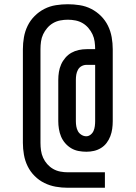

<svg xmlns="http://www.w3.org/2000/svg" viewBox="-20 -793 640 906"><path d="M300 93Q271 93 243 88Q215 83 189.5 70.5Q164 58 143.5 37.5Q123 17 110.5 -8.5Q98 -34 93 -62.5Q88 -91 88 -119V-561Q88 -589 93 -617.5Q98 -646 110.5 -671.5Q123 -697 143.5 -717.5Q164 -738 189.5 -751Q215 -764 243.5 -768.5Q272 -773 300 -773Q328 -773 356.5 -768.5Q385 -764 410.5 -751Q436 -738 456.5 -717.5Q477 -697 489.5 -671.5Q502 -646 507 -617.5Q512 -589 512 -561V-221Q512 -203 509.5 -185Q507 -167 500.5 -150Q494 -133 483 -118.5Q472 -104 456.5 -94.5Q441 -85 423.5 -81Q406 -77 388 -77Q369 -77 350.5 -80.5Q332 -84 316 -93.5Q300 -103 287.5 -117.5Q275 -132 268 -149Q261 -166 258 -184.5Q255 -203 255 -221V-416Q255 -435 258 -453.5Q261 -472 268.5 -489Q276 -506 288.5 -520.5Q301 -535 317 -544Q333 -553 351.5 -557Q370 -561 389 -561H429Q429 -579 426.5 -597Q424 -615 416.5 -631Q409 -647 397 -661Q385 -675 369.5 -684Q354 -693 336 -696.5Q318 -700 300 -700Q282 -700 264 -696.5Q246 -693 230.5 -684Q215 -675 203 -661Q191 -647 183.5 -631Q176 -615 173.5 -597Q171 -579 171 -561V-119Q171 -101 173.5 -83Q176 -65 183.5 -48.5Q191 -32 203 -18.5Q215 -5 230.5 4Q246 13 264 16.5Q282 20 300 20H475V93ZM387 -150Q398 -150 407.5 -157.5Q417 -165 421.5 -175.5Q426 -186 427.5 -198Q429 -210 429 -221V-487H389Q376 -487 365 -481Q354 -475 348 -464Q342 -453 340 -441Q338 -429 338 -416V-221Q338 -209 340 -197Q342 -185 347.5 -174.5Q353 -164 364 -157Q375 -150 387 -150Z"/></svg>

Font: Nova Nerd Font
Style: Regular
Weight: 400
Designer: Belleve Invis
Foundry: Belleve Invis
Version: Version 24.1.4; ttfautohint (v1.8.4);Nerd Fonts 3.1.1